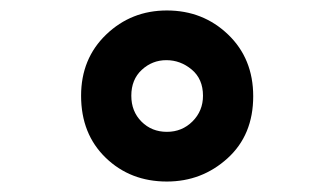

<svg xmlns="http://www.w3.org/2000/svg" viewBox="-20 -744 640 367"><path d="M464 -560Q464 -632 416 -678Q368 -724 299 -724Q231 -724 183 -678Q135 -632 135 -561Q135 -488 182 -442.5Q229 -397 299 -397Q366 -397 415 -441.5Q464 -486 464 -560ZM231 -561Q231 -592 251 -610.5Q271 -629 298 -629Q325 -629 346.5 -611Q368 -593 368 -561Q368 -532 348 -512Q328 -492 299 -492Q270 -492 250.5 -511.5Q231 -531 231 -561Z"/></svg>

Font: Noto Sans Mono UI ExtraBold
Style: Regular
Weight: 800
Designer: Monotype Design team
Foundry: Monotype Imaging Inc.
Version: 1.000